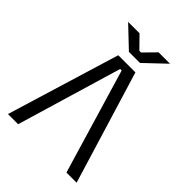

<svg xmlns="http://www.w3.org/2000/svg" viewBox="-247 -1001 1124 1124"><g transform="rotate(45 315.0 -439.5)"><path d="M380.8 -700 594 0H509.8L316 -651H303.5L109.8 0H25.5L238.8 -700ZM269 -758 141.5 -879H235.8L308 -805.5H321.5L393.8 -879H488L360.5 -758Z"/></g></svg>

Font: Space 7353
Style: Regular
Weight: 400
Designer: Christine Claussen + Ruben Lyon  (Space 7353)
Version: Version 1.000;FEAKit 1.0